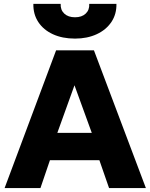

<svg xmlns="http://www.w3.org/2000/svg" viewBox="-20 -956 765 976"><path d="M3.4 0 265.1 -700H457.6L721.6 0H534.4L485.1 -141.8H233.9L185.6 0ZM271.4 -280.5H446.6L358.6 -522.5ZM361.4 -759.8Q297 -759.8 248.9 -782Q200.8 -804.2 174.6 -844.1Q148.4 -884 149.6 -936.5H288.4Q286.8 -905.8 306.6 -887Q326.4 -868.2 361.4 -868.2Q396.1 -868.2 415.8 -887Q435.5 -905.8 433.6 -936.5H571.9Q573 -884 546.2 -844.1Q519.4 -804.2 471.4 -782Q423.4 -759.8 361.4 -759.8Z"/></svg>

Font: Geologica Thin
Style: Regular
Weight: 100
Version: Version 1.010;gftools[0.9.28]